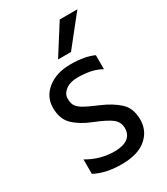

<svg xmlns="http://www.w3.org/2000/svg" viewBox="-180 -798 772 886"><g transform="rotate(-30 206.0 -355.0)"><path d="M257 -560H188L287 -716H381ZM59 -25V-102Q126 -62 203 -62Q249 -62 273 -80Q297 -98 297 -131.5Q297 -165 270.5 -185Q244 -205 184.5 -228.5Q125 -252 90.5 -285Q56 -318 56 -377.5Q56 -437 103.5 -474.5Q151 -512 226 -512Q301 -512 349 -490V-415Q303 -443 223 -443Q183 -443 159.5 -424.5Q136 -406 136 -382.5Q136 -359 143 -345.5Q150 -332 170 -319Q194 -304 250 -280.5Q306 -257 342 -224Q378 -191 378 -130.5Q378 -70 332.5 -32Q287 6 201.5 6Q116 6 59 -25Z"/></g></svg>

Font: Hind Mysuru
Style: Regular
Weight: 400
Designer: Manushi Parikh, Hitesh Malaviya
Foundry: Indian Type Foundry
Version: Version 0.703;PS 1.0;hotconv 1.0.86;makeotf.lib2.5.63406